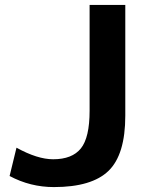

<svg xmlns="http://www.w3.org/2000/svg" viewBox="-20 -750 598 780"><path d="M344 -730H489V-280Q489 -122 421 -56Q353 10 199 10Q103 10 19 -35L47 -150Q132 -103 196 -103Q273 -103 308.5 -147Q344 -191 344 -300Z"/></svg>

Font: Mplus 1p Bold
Style: Bold
Weight: 700
Version: Version 1.061